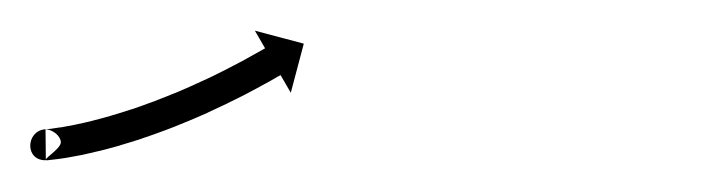

<svg xmlns="http://www.w3.org/2000/svg" viewBox="-32 -126 469 124"><path d="M-2.8 -42.5C-15.2 -41.6 -16.3 -22.3 -2.4 -22.5L-2.6 -42.5C-2.8 -42.5 -2.9 -42.5 -2.4 -42.5C1.8 -42.3 7 -38.5 7.3 -34.3C7.5 -29.5 -6.3 -22.2 -1.4 -22.5C-1.4 -22.5 -1.4 -22.5 -1.4 -22.5C-1.3 -22.5 -1.3 -22.5 -1.3 -22.5C0.1 -22.7 1.5 -22.8 2.9 -23C2.9 -23 2.9 -23 3 -23C3 -23 3 -23 3 -23C5.5 -23.3 7.9 -23.6 10.3 -24C10.3 -24 10.3 -24 10.4 -24C10.4 -24 10.4 -24 10.4 -24C13.7 -24.6 16.9 -25.2 20.2 -25.8C20.2 -25.8 20.2 -25.8 20.3 -25.8C20.3 -25.8 20.3 -25.8 20.3 -25.8C24.2 -26.7 28.1 -27.5 32 -28.5C32 -28.5 32.1 -28.5 32.1 -28.5C32.1 -28.5 32.2 -28.5 32.2 -28.5C36.6 -29.6 40.9 -30.8 45.3 -32C45.3 -32 45.3 -32.1 45.3 -32.1C45.4 -32.1 45.4 -32.1 45.4 -32.1C50.1 -33.5 54.8 -34.9 59.4 -36.4C59.4 -36.4 59.4 -36.5 59.5 -36.5C59.5 -36.5 59.5 -36.5 59.5 -36.5C64.4 -38.1 69.1 -39.8 73.9 -41.6C73.9 -41.6 73.9 -41.6 74 -41.6C74 -41.6 74 -41.6 74 -41.6C78.8 -43.4 83.6 -45.3 88.3 -47.3C88.3 -47.3 88.3 -47.3 88.3 -47.3C88.4 -47.3 88.4 -47.3 88.4 -47.3C93 -49.2 97.5 -51.2 102.1 -53.2C102.1 -53.2 102.1 -53.2 102.1 -53.3C102.2 -53.3 102.2 -53.3 102.2 -53.3C106.4 -55.2 110.6 -57.2 114.8 -59.2C114.8 -59.2 114.9 -59.2 114.9 -59.2C114.9 -59.3 114.9 -59.3 114.9 -59.3C118.7 -61.1 122.4 -63 126.2 -64.9C126.2 -64.9 126.2 -64.9 126.2 -64.9C126.2 -64.9 126.2 -64.9 126.2 -64.9C129.4 -66.6 132.5 -68.2 135.6 -69.9C135.6 -69.9 135.7 -69.9 135.7 -69.9C135.7 -69.9 135.7 -70 135.7 -70C138.1 -71.3 140.5 -72.6 142.9 -73.9L142.9 -73.9L142.9 -73.9C144.5 -74.8 146 -75.7 147.5 -76.6L147.5 -76.6L147.6 -76.6C148.1 -76.9 148.6 -77.2 149.2 -77.5L155.8 -66.1L164.2 -97.8L132.6 -106.2L139.2 -94.8C138.6 -94.5 138.1 -94.2 137.6 -93.9L137.6 -93.9L137.6 -93.9C136.1 -93.1 134.6 -92.2 133.1 -91.4L133.1 -91.4L133.1 -91.4C130.8 -90.1 128.5 -88.8 126.1 -87.5C126.1 -87.5 126.1 -87.5 126.1 -87.5C126.1 -87.5 126.2 -87.5 126.2 -87.5C123.1 -85.9 120 -84.3 117 -82.7C117 -82.7 117 -82.7 117 -82.7C117 -82.7 117 -82.7 117 -82.7C113.4 -80.8 109.8 -79 106.1 -77.2C106.1 -77.2 106.1 -77.2 106.1 -77.2C106.1 -77.2 106.2 -77.2 106.2 -77.2C102.1 -75.3 98 -73.3 93.8 -71.5C93.8 -71.5 93.9 -71.5 93.9 -71.5C93.9 -71.5 93.9 -71.5 93.9 -71.5C89.5 -69.5 85.1 -67.6 80.6 -65.7C80.6 -65.7 80.7 -65.7 80.7 -65.8C80.7 -65.8 80.7 -65.8 80.7 -65.8C76.1 -63.9 71.5 -62.1 66.9 -60.3C66.9 -60.3 66.9 -60.3 67 -60.3C67 -60.3 67 -60.4 67 -60.4C62.4 -58.7 57.8 -57 53.1 -55.4C53.1 -55.4 53.1 -55.4 53.2 -55.4C53.2 -55.5 53.2 -55.5 53.2 -55.5C48.7 -54 44.2 -52.6 39.7 -51.3C39.7 -51.3 39.7 -51.3 39.8 -51.3C39.8 -51.3 39.8 -51.3 39.8 -51.3C35.7 -50.1 31.5 -49 27.2 -47.9C27.2 -47.9 27.3 -47.9 27.3 -47.9C27.3 -47.9 27.4 -47.9 27.4 -47.9C23.7 -47 19.9 -46.2 16.2 -45.4C16.2 -45.4 16.2 -45.4 16.3 -45.4C16.3 -45.4 16.3 -45.4 16.3 -45.4C13.3 -44.8 10.2 -44.3 7.1 -43.7C7.1 -43.7 7.2 -43.8 7.2 -43.8C7.2 -43.8 7.3 -43.8 7.3 -43.8C5 -43.4 2.8 -43.1 0.6 -42.8C0.6 -42.8 0.6 -42.8 0.6 -42.8C0.7 -42.8 0.7 -42.8 0.7 -42.8C-0.5 -42.7 -1.7 -42.6 -3 -42.5C-3 -42.5 -2.9 -42.5 -2.9 -42.5C-2.9 -42.5 -2.8 -42.5 -2.8 -42.5Z"/></svg>

Font: FRB American Cursive Just Arrows Ultra
Style: Bold Italic
Weight: 1000
Italic angle: -25°
Version: Version 2.0;Modular Font Editor K font №1